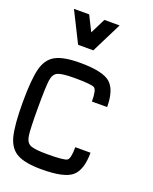

<svg xmlns="http://www.w3.org/2000/svg" viewBox="-217 -1366 1184 1482"><g transform="rotate(20 375.0 -625.0)"><path d="M0 -437.5Q0 -625 23.4 -714.8Q46.9 -804.7 113.3 -839.8Q179.7 -875 312.5 -875Q500 -875 562.5 -820.3Q625 -765.6 625 -625H500Q500 -718.8 476.6 -734.4Q453.1 -750 312.5 -750Q210.9 -750 175.8 -734.4Q140.6 -718.8 132.8 -664.1Q125 -609.4 125 -437.5Q125 -265.6 132.8 -210.9Q140.6 -156.2 175.8 -140.6Q210.9 -125 312.5 -125Q453.1 -125 476.6 -140.6Q500 -156.2 500 -250H625Q625 -109.4 562.5 -54.7Q500 0 312.5 0Q179.7 0 113.3 -35.2Q46.9 -70.3 23.4 -160.2Q0 -250 0 -437.5ZM250 -1250 312.5 -1125 375 -1250H500L375 -1000H250L125 -1250Z"/></g></svg>

Font: CraftyPE
Style: Regular
Weight: 400
Designer: Erek Butcher
Foundry: Haunted Coop
Version: Version 0.018;April 4, 2024;FontCreator 15.0.0.2962 64-bit